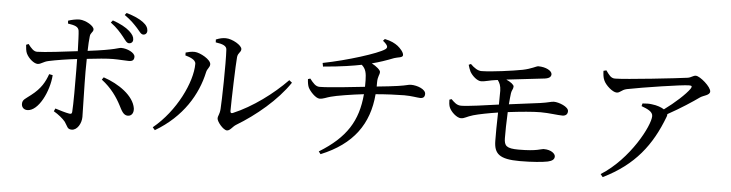

<svg xmlns="http://www.w3.org/2000/svg" viewBox="-50 -1045 5100 1339"><g transform="rotate(5 2500.0 -375.5)"><path d="M778 -640C797 -616 807 -598 824 -598C839 -598 851 -608 851 -625C851 -645 841 -662 817 -684C791 -707 751 -729 698 -747L685 -731C729 -699 757 -666 778 -640ZM870 -709C891 -685 901 -667 918 -667C935 -668 944 -680 944 -695C943 -716 933 -735 907 -754C881 -774 841 -792 789 -807L777 -792C823 -760 848 -733 870 -709ZM796 -161C813 -129 827 -94 859 -94C886 -94 901 -117 897 -149C883 -236 777 -310 669 -346L657 -329C726 -277 768 -215 796 -161ZM288 -335C269 -281 243 -231 175 -179C138 -149 117 -143 117 -112C117 -90 132 -72 158 -72C236 -72 306 -218 313 -330ZM110 -525C111 -506 114 -479 121 -465C137 -431 176 -399 201 -399C225 -399 238 -418 277 -426C328 -437 409 -450 473 -457L474 -377C475 -292 475 -134 471 -86C470 -73 463 -71 451 -73C426 -77 387 -89 352 -100L343 -80C376 -61 408 -35 425 -14C447 17 446 37 478 37C517 37 545 -13 545 -58C545 -89 539 -293 539 -376L540 -464C606 -472 682 -479 722 -479C770 -479 800 -475 832 -475C859 -475 870 -484 870 -507C870 -536 814 -561 774 -561C752 -561 743 -545 541 -520C542 -560 544 -597 547 -621C549 -649 569 -652 569 -672C569 -697 511 -731 467 -733C442 -733 410 -726 387 -718L388 -698C437 -690 461 -683 466 -655C469 -634 471 -574 473 -512C395 -502 237 -483 191 -483C167 -482 147 -505 127 -532Z M1425 -677 1426 -657C1476 -650 1503 -639 1504 -613C1510 -517 1504 -252 1500 -197C1497 -157 1485 -150 1485 -130C1485 -108 1531 -52 1557 -52C1579 -52 1594 -82 1617 -96C1750 -176 1894 -295 1980 -423L1960 -439C1861 -337 1723 -234 1588 -177C1577 -172 1570 -176 1570 -189C1570 -264 1578 -518 1583 -568C1587 -600 1608 -602 1608 -625C1608 -652 1539 -692 1494 -692C1471 -692 1452 -688 1425 -677ZM1223 -548C1250 -540 1297 -526 1297 -495C1297 -367 1197 -157 1040 -29L1056 -10C1246 -122 1343 -286 1377 -444C1382 -469 1401 -479 1401 -501C1401 -534 1325 -576 1287 -578C1263 -579 1240 -573 1223 -568Z M2089 -458C2090 -433 2094 -414 2099 -402C2111 -375 2154 -329 2181 -329C2207 -329 2229 -342 2257 -349C2294 -360 2408 -378 2487 -387C2471 -199 2395 -77 2208 38L2222 56C2445 -35 2551 -184 2568 -394C2636 -400 2722 -404 2768 -404C2820 -404 2862 -395 2880 -395C2902 -395 2912 -405 2912 -426C2912 -458 2854 -481 2808 -481C2790 -481 2781 -474 2718 -465C2687 -460 2630 -454 2571 -448V-475C2571 -521 2585 -529 2585 -551C2585 -564 2556 -589 2523 -606C2575 -619 2621 -635 2675 -656C2699 -665 2735 -663 2735 -682C2735 -702 2710 -729 2691 -744C2671 -759 2644 -774 2599 -783L2587 -770C2625 -739 2626 -725 2608 -712C2561 -679 2350 -612 2181 -579L2186 -554C2317 -565 2399 -579 2454 -590C2484 -564 2489 -534 2490 -484V-439C2407 -430 2240 -411 2174 -411C2147 -411 2129 -432 2105 -463Z M3084 -401C3084 -383 3086 -364 3091 -350C3104 -316 3147 -279 3175 -279C3200 -279 3214 -294 3259 -307C3297 -318 3369 -332 3430 -341C3428 -265 3427 -183 3428 -143C3429 -53 3466 -17 3610 -17C3698 -17 3770 -24 3805 -31C3835 -38 3851 -49 3851 -70C3851 -89 3823 -115 3771 -115C3750 -115 3726 -96 3595 -96C3509 -96 3494 -114 3493 -167C3492 -208 3494 -281 3497 -350C3587 -361 3672 -369 3726 -369C3785 -369 3845 -359 3880 -359C3904 -360 3915 -373 3915 -393C3915 -424 3846 -450 3812 -450C3793 -450 3775 -441 3718 -433L3500 -405C3503 -437 3505 -464 3508 -484C3511 -505 3522 -513 3522 -531C3522 -543 3500 -561 3467 -575L3735 -606C3769 -611 3778 -624 3778 -640C3777 -663 3737 -687 3681 -687C3667 -686 3638 -666 3575 -653C3507 -640 3363 -620 3291 -619C3265 -618 3238 -636 3212 -662L3197 -655C3202 -638 3207 -622 3214 -608C3230 -580 3265 -548 3293 -548C3319 -548 3357 -561 3393 -565L3408 -567C3422 -549 3431 -529 3432 -494L3431 -397C3340 -384 3214 -366 3169 -366C3139 -366 3121 -384 3099 -406Z M4423 -473C4466 -457 4503 -441 4503 -410C4503 -343 4377 -100 4180 24L4196 44C4414 -63 4527 -211 4604 -415C4607 -422 4607 -428 4607 -433C4695 -481 4781 -538 4824 -569C4847 -585 4891 -589 4891 -616C4891 -648 4812 -717 4782 -717C4763 -717 4752 -702 4726 -698C4665 -689 4294 -648 4222 -648C4192 -648 4179 -670 4157 -700L4137 -695C4138 -671 4140 -648 4149 -629C4163 -596 4213 -552 4241 -552C4267 -552 4271 -573 4310 -582C4419 -604 4693 -646 4740 -646C4760 -646 4765 -642 4753 -623C4725 -583 4653 -517 4580 -464C4562 -476 4531 -488 4493 -492C4473 -495 4455 -494 4428 -492Z"/></g></svg>

Font: Noto Serif JP Medium
Style: Regular
Weight: 500
Designer: Ryoko NISHIZUKA 西塚涼子 (kana & ideographs); Frank Grießhammer (Latin, Greek & Cyrillic); Wenlong ZHANG 张文龙 (bopomofo); San
Foundry: Adobe
Version: Version 2.001;hotconv 1.1.0;makeotfexe 2.6.0